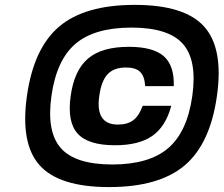

<svg xmlns="http://www.w3.org/2000/svg" viewBox="-20 -740 908 780"><path d="M861.3 -350.1Q834 -155.8 730 -67.9Q626 20 423.3 20Q220.7 20 141.4 -68.1Q62 -156.2 89.4 -350.1Q116.7 -544.4 220.7 -632.3Q324.7 -720.2 527.3 -720.2Q730 -720.2 809.3 -632.1Q888.7 -543.9 861.3 -350.1ZM514.2 -627.9Q363.8 -627.9 286.6 -562Q209.5 -496.1 189 -350.1Q168.5 -204.6 227.3 -138.2Q286.1 -71.8 436 -71.8Q585.9 -71.8 663.3 -138.2Q740.7 -204.6 761.2 -350.1Q781.7 -495.6 722.9 -561.8Q664.1 -627.9 514.2 -627.9ZM503.4 -549.8Q601.6 -549.8 645 -512Q688.5 -474.1 686 -390.1H569.8Q567.4 -430.7 549.1 -448.2Q530.8 -465.8 491.7 -465.8Q442.9 -465.8 417.2 -438.5Q391.6 -411.1 383.3 -350.1Q366.7 -233.9 459 -233.9Q498 -233.9 521.5 -251.7Q544.9 -269.5 559.6 -310.1H675.8Q653.3 -226.1 598.9 -188Q544.4 -149.9 447.3 -149.9Q337.9 -149.9 295.2 -197.5Q252.4 -245.1 267.1 -350.1Q281.7 -455.1 337.9 -502.4Q394 -549.8 503.4 -549.8Z"/></svg>

Font: Fivo Sans
Style: Italic
Weight: 700
Designer: Alexander Slobzheninov
Foundry: Alexander Slobzheninov
Version: 1.0